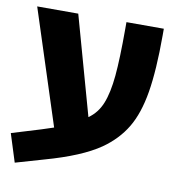

<svg xmlns="http://www.w3.org/2000/svg" viewBox="-80 -636 722 769"><g transform="rotate(10 281.5 -252.0)"><path d="M525 -568V-541Q525 -399 510 -309Q495 -219 460.5 -161.5Q426 -104 366 -62Q291 -10 144 31L30 64L-6 -50L112 -86Q118 -88 161 -102L10 -568H177L289 -167Q325 -192 342.5 -235.5Q360 -279 366.5 -349Q373 -419 373 -540V-568Z"/></g></svg>

Font: FiraGOUPP
Style: Bold
Weight: 700
Designer: bBox Type
Foundry: bBox Type GmbH
Version: Version 1.001